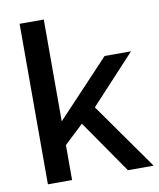

<svg xmlns="http://www.w3.org/2000/svg" viewBox="-82 -795 713 860"><g transform="rotate(-10 274.0 -365.0)"><path d="M333 -303 536 -522H416L176 -267V-730H66V0H176V-159L263 -241L430 0H547Z"/></g></svg>

Font: RT Raleway SemiBold
Style: Regular
Weight: 400
Designer: Matt McInerney, Pablo Impallari, Rodrigo Fuenzalida — Edited by Milan Moffatt in April 2016
Foundry: Matt McInerney, Pablo Impallari, Rodrigo Fuenzalida — Edited by Milan Moffatt in April 2016
Version: Version 3.001